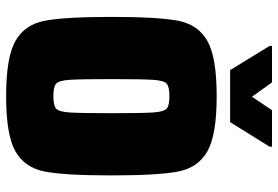

<svg xmlns="http://www.w3.org/2000/svg" viewBox="-164 -758 929 642"><g transform="rotate(90 301.0 -436.5)"><path d="M36 -344Q36 -501 49 -567.5Q62 -634 116.5 -665Q171 -696 301 -696Q431 -696 485.5 -665Q540 -634 553 -567.5Q566 -501 566 -344Q566 -187 553 -120.5Q540 -54 485.5 -23Q431 8 301 8Q171 8 116.5 -23Q62 -54 49 -120.5Q36 -187 36 -344ZM358 -344Q358 -449 355.5 -484.5Q353 -520 342.5 -529Q332 -538 301 -538Q270 -538 259.5 -529Q249 -520 246.5 -485Q244 -450 244 -344Q244 -238 246.5 -203Q249 -168 259.5 -159Q270 -150 301 -150Q332 -150 342.5 -159Q353 -168 355.5 -203.5Q358 -239 358 -344ZM214 -741 133 -873V-881H255L303 -814L348 -881H470V-873L388 -741Z"/></g></svg>

Font: Saira Semi Condensed Black
Style: Regular
Weight: 900
Width: 4
Designer: Hector Gatti with collaboration of the Omnibus-Type team
Foundry: Omnibus-Type
Version: Version 1.001; ttfautohint (v1.8)